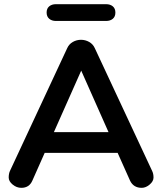

<svg xmlns="http://www.w3.org/2000/svg" viewBox="-20 -903 782 927"><path d="M240.2 -265.1H503.9L372.1 -562ZM664.1 3.9Q624.5 3.9 607.9 -30.8L547.9 -165H195.8L136.2 -30.8Q121.1 3.9 83 3.9Q60.1 3.9 41 -12Q22 -27.8 22 -45.9Q22 -64 27.8 -77.1L304.2 -669.9Q313 -689.9 331.5 -700.4Q350.1 -710.9 371.1 -710.9Q392.1 -710.9 410.6 -700.4Q429.2 -689.9 438 -669.9L714.8 -77.1Q721.2 -64 721.2 -45.9Q721.2 -27.8 702.6 -12Q684.1 3.9 664.1 3.9ZM250 -882.8H492.2Q512.2 -882.8 524.7 -872.3Q537.1 -861.8 537.1 -842.3Q537.1 -822.8 524.7 -812.3Q512.2 -801.8 492.2 -801.8H250Q230 -801.8 217.5 -812.5Q205.1 -823.2 205.1 -842.5Q205.1 -861.8 217.5 -872.3Q230 -882.8 250 -882.8Z"/></svg>

Font: Nunito-Bold
Style: Bold
Weight: 700
Designer: Vernon Adams
Foundry: newtypography
Version: Version 3.000